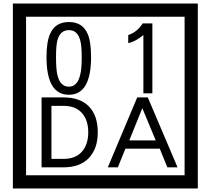

<svg xmlns="http://www.w3.org/2000/svg" viewBox="-20 -980 1195 1090"><path d="M1103 90H53V-960H1103ZM1028 15V-885H128V15ZM497 -656Q497 -442 371 -442Q244 -442 244 -656Q244 -744 265 -789Q294 -855 371 -855Q448 -855 477 -789Q497 -745 497 -656ZM444 -656Q444 -723 435 -752Q420 -809 371 -809Q322 -809 306 -752Q298 -723 298 -656Q298 -587 306 -553Q322 -488 371 -488Q419 -488 435 -554Q444 -587 444 -656ZM845 -450H794V-781Q748 -743 708 -735V-781Q759 -798 790 -847H845ZM535 -229Q535 -136 484.5 -83Q434 -30 340 -30H216V-427H340Q435 -427 485 -375.5Q535 -324 535 -229ZM481 -229Q481 -298 445 -338.5Q409 -379 341 -379H272V-78H341Q409 -78 445 -119Q481 -160 481 -229ZM988 -30H930L887 -136H692L649 -30H592L759 -427H819ZM864 -183 788 -366 714 -183Z"/></svg>

Font: Unicode BMP Fallback SIL
Style: Regular
Weight: 400
Foundry: NRSI, SIL International
Version: Version 5.1 Based on Unicode 5.1